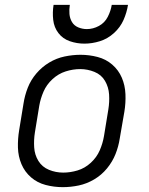

<svg xmlns="http://www.w3.org/2000/svg" viewBox="-20 -764 616 792"><path d="M239 8Q272 8 305 1Q338 -6 368.5 -24Q399 -42 421.5 -69.5Q444 -97 456.5 -128.5Q469 -160 474 -193L493 -303Q499 -339 497.5 -375.5Q496 -412 482.5 -443.5Q469 -475 443 -497.5Q417 -520 382.5 -529Q348 -538 312 -538Q280 -538 246.5 -531Q213 -524 183 -506Q153 -488 130 -461Q107 -434 94.5 -402Q82 -370 77 -337L59 -227Q53 -191 54 -155Q55 -119 68.5 -87Q82 -55 108 -32.5Q134 -10 168.5 -1Q203 8 239 8ZM241 -52Q210 -52 182 -63.5Q154 -75 138.5 -100Q123 -125 121 -156Q119 -187 124 -218L142 -328Q147 -357 159.5 -386Q172 -415 196.5 -437.5Q221 -460 251 -469.5Q281 -479 311 -479Q341 -479 369.5 -467.5Q398 -456 413 -430.5Q428 -405 430 -374.5Q432 -344 427 -313L409 -203Q404 -173 391.5 -144Q379 -115 354.5 -92.5Q330 -70 300 -61Q270 -52 241 -52ZM328 -584Q360 -584 392 -594Q424 -604 450 -627.5Q476 -651 489.5 -681.5Q503 -712 508 -744H441Q437 -719 424.5 -694.5Q412 -670 388 -657Q364 -644 338 -644Q320 -644 303 -651Q286 -658 277 -673Q268 -688 266.5 -706.5Q265 -725 268 -744H201Q196 -713 199.5 -682Q203 -651 221 -627.5Q239 -604 268 -594Q297 -584 328 -584Z"/></svg>

Font: Iosevka Sparkle Light
Style: Italic
Weight: 300
Italic angle: -9°
Designer: Belleve Invis
Foundry: Belleve Invis
Version: Version 4.5.0; ttfautohint (v1.8.3)